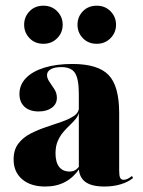

<svg xmlns="http://www.w3.org/2000/svg" viewBox="-20 -660 513 691"><path d="M263.7 -209.7V-321.8Q263.7 -375.8 250 -397.2Q236.3 -418.5 200.8 -418.5Q176.6 -418.5 162.9 -410.9Q149.2 -403.2 149.2 -389.5Q149.2 -378.2 158.1 -365.3Q166.9 -352.4 175.8 -338.7Q184.7 -325 184.7 -308.1Q184.7 -285.5 166.5 -272.2Q148.4 -258.9 119.4 -258.9Q86.3 -258.9 68.1 -275.8Q50 -292.7 50 -321.8Q50 -354.8 73.4 -379Q96.8 -403.2 139.5 -416.5Q182.3 -429.8 240.3 -429.8Q332.3 -429.8 370.6 -390.3Q408.9 -350.8 408.9 -253.2V-209.7ZM142.7 11.3Q90.3 11.3 59.7 -14.9Q29 -41.1 29 -86.3Q29 -121 46 -143.1Q62.9 -165.3 89.5 -179Q116.1 -192.7 146.4 -202.8Q176.6 -212.9 203.2 -222.2Q229.8 -231.5 247.2 -243.5Q264.5 -255.6 264.5 -275.8L265.3 -260.5Q262.9 -245.2 253.6 -233.5Q244.4 -221.8 232.3 -210.5Q220.2 -199.2 208.1 -185.1Q196 -171 187.9 -152.4Q179.8 -133.9 179.8 -108.1Q179.8 -76.6 192.7 -59.7Q205.6 -42.7 230.6 -42.7Q241.9 -42.7 250.4 -47.6Q258.9 -52.4 266.1 -62.9V-53.2Q245.2 -21.8 214.5 -5.2Q183.9 11.3 142.7 11.3ZM408.9 -45.2Q408.9 -27.4 412.5 -20.2Q416.1 -12.9 425 -12.9Q432.3 -12.9 439.5 -16.5Q446.8 -20.2 454.8 -26.6L458.9 -19.4Q441.1 -4.8 414.5 3.2Q387.9 11.3 355.6 11.3Q308.9 11.3 286.3 -6Q263.7 -23.4 263.7 -58.1V-209.7H408.9ZM328.2 -502.4Q297.6 -502.4 278.2 -522.6Q258.9 -542.7 258.9 -571Q258.9 -599.2 278.2 -619.4Q297.6 -639.5 328.2 -639.5Q358.1 -639.5 377.8 -619.4Q397.6 -599.2 397.6 -571Q397.6 -542.7 377.8 -522.6Q358.1 -502.4 328.2 -502.4ZM136.3 -502.4Q105.6 -502.4 86.3 -522.6Q66.9 -542.7 66.9 -571Q66.9 -599.2 86.3 -619.4Q105.6 -639.5 136.3 -639.5Q166.1 -639.5 185.9 -619.4Q205.6 -599.2 205.6 -571Q205.6 -542.7 185.9 -522.6Q166.1 -502.4 136.3 -502.4Z"/></svg>

Font: Playfair 144pt SemiCondensed Black
Style: Regular
Weight: 900
Width: 4
Designer: Claus Eggers Sørensen
Foundry: Claus Eggers Sørensen
Version: Version 2.203